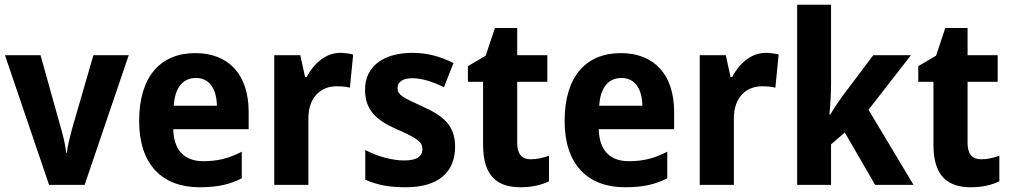

<svg xmlns="http://www.w3.org/2000/svg" viewBox="-20 -780 4259 810"><path d="M187 0H337L523 -547H374L283 -233C275 -202 265 -164 262 -136H259C256 -168 246 -209 238 -236L151 -547H1Z M804 -556C658 -556 567 -458 567 -270C567 -86 664 10 822 10C898 10 950 -2 1000 -28V-140C946 -112 899 -100 838 -100C756 -100 713 -148 711 -235H1029V-308C1029 -465 945 -556 804 -556ZM807 -451C865 -451 894 -403 895 -334H713C718 -413 753 -451 807 -451Z M1415 -557C1353 -557 1302 -510 1274 -455H1267L1247 -547H1137V0H1281V-278C1280 -374 1338 -416 1399 -416C1424 -416 1442 -414 1456 -410L1470 -550C1454 -554 1433 -557 1415 -557Z M1900 -161C1900 -250 1851 -291 1764 -330C1678 -369 1657 -380 1657 -409C1657 -435 1680 -450 1721 -450C1760 -450 1809 -434 1853 -412L1893 -514C1837 -542 1783 -557 1720 -557C1599 -557 1520 -501 1520 -402C1520 -316 1567 -273 1653 -235C1741 -197 1762 -181 1762 -151C1762 -120 1738 -103 1685 -103C1636 -103 1572 -120 1521 -147V-22C1572 1 1624 10 1692 10C1830 10 1900 -54 1900 -161Z M2219 -108C2182 -108 2162 -130 2162 -176V-435H2289V-547H2162V-662H2068L2029 -545L1954 -501V-435H2018V-169C2018 -36 2079 10 2176 10C2226 10 2264 0 2296 -15V-123C2271 -114 2245 -108 2219 -108Z M2599 -556C2453 -556 2362 -458 2362 -270C2362 -86 2459 10 2617 10C2693 10 2745 -2 2795 -28V-140C2741 -112 2694 -100 2633 -100C2551 -100 2508 -148 2506 -235H2824V-308C2824 -465 2740 -556 2599 -556ZM2602 -451C2660 -451 2689 -403 2690 -334H2508C2513 -413 2548 -451 2602 -451Z M3210 -557C3148 -557 3097 -510 3069 -455H3062L3042 -547H2932V0H3076V-278C3075 -374 3133 -416 3194 -416C3219 -416 3237 -414 3251 -410L3265 -550C3249 -554 3228 -557 3210 -557Z M3486 -425V-760H3343V0H3486V-171L3544 -221L3672 0H3834L3644 -317L3823 -547H3664L3536 -377C3520 -355 3496 -320 3483 -297H3479C3483 -336 3486 -386 3486 -425Z M4119 -108C4082 -108 4062 -130 4062 -176V-435H4189V-547H4062V-662H3968L3929 -545L3854 -501V-435H3918V-169C3918 -36 3979 10 4076 10C4126 10 4164 0 4196 -15V-123C4171 -114 4145 -108 4119 -108Z"/></svg>

Font: Noto Sans Devanagari SemiCondensed
Style: Bold
Weight: 700
Width: 4
Designer: Jelle Bosma - Monotype Design Team
Foundry: Monotype Imaging Inc.
Version: Version 2.004